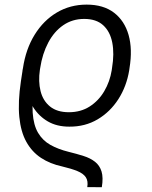

<svg xmlns="http://www.w3.org/2000/svg" viewBox="-20 -573 651 825"><path d="M417.5 231.4 355 231Q359.4 204.6 348.6 188.5Q337.9 172.4 312 161.9Q286.1 151.4 246.6 142.1Q194.8 130.9 156 105.2Q117.2 79.6 93.3 36.6Q69.3 -6.3 63 -70.3Q56.6 -134.3 69.8 -223.6L78.1 -277.8L139.6 -272.5L132.3 -223.1Q116.7 -142.6 120.4 -88.9Q124 -35.2 143.8 -2Q163.6 31.2 197 49.8Q230.5 68.4 273.9 79.1Q309.6 87.9 338.9 97.2Q368.2 106.4 388.2 122.1Q408.2 137.7 416.3 163.8Q424.3 189.9 417.5 231.4ZM277.8 -28.8Q224.1 -28.8 185.5 -51.3Q147 -73.7 122.8 -112.1Q98.6 -150.4 87.9 -198.7Q85.4 -211.9 82.3 -223.9Q79.1 -235.8 77.4 -247.6Q75.7 -259.3 76.7 -270.5L78.6 -279.8Q90.8 -362.3 128.9 -423.8Q167 -485.4 224.4 -519.3Q281.7 -553.2 352.1 -553.2Q424.3 -553.2 469.7 -518.6Q515.1 -483.9 532.5 -422.9Q549.8 -361.8 536.6 -281.2L535.2 -271Q523.9 -202.1 488.8 -147.2Q453.6 -92.3 399.7 -60.3Q345.7 -28.3 277.8 -28.8ZM275.9 -90.8Q327.1 -90.8 365.5 -115.5Q403.8 -140.1 428 -181.2Q452.1 -222.2 460 -271L461.4 -281.2Q471.7 -342.3 462.4 -389.9Q453.1 -437.5 423.3 -464.6Q393.6 -491.7 341.8 -491.7Q291 -491.7 251.7 -464.6Q212.4 -437.5 187.3 -389.9Q162.1 -342.3 152.8 -281.2L151.4 -272.9Q144 -223.1 154.3 -181.6Q164.6 -140.1 194.8 -115.5Q225.1 -90.8 275.9 -90.8Z"/></svg>

Font: Inter 16pt Light
Style: Italic
Weight: 300
Italic angle: -9.3988°
Version: Version 4.001;git-66647c0bb